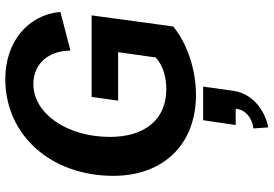

<svg xmlns="http://www.w3.org/2000/svg" viewBox="-174 -572 1033 725"><g transform="rotate(-90 342.5 -209.5)"><path d="M347 14C436 14 537 -16 605 -72L647 -380H339L325 -280H508L488 -138C458 -110 412 -98 368 -98C254 -98 188 -179 188 -311C188 -471 275 -600 388 -600C460 -600 513 -548 514 -460L660 -498C649 -622 545 -706 407 -706C193 -706 41 -532 41 -298C41 -113 156 14 347 14ZM220 231 224 287C296 273 353 221 362 156L378 41H251L233 164H294V167C290 201 260 226 220 231Z"/></g></svg>

Font: Ronzino Bold
Style: Italic
Weight: 700
Italic angle: -8°
Designer: Nunzio Mazzaferro
Foundry: Collletttivo
Version: Version 1.000;Glyphs 3.3 (3337)